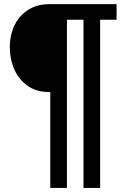

<svg xmlns="http://www.w3.org/2000/svg" viewBox="-20 -733 608 928"><path d="M223 175.5V-288H219Q156 -288 113.5 -318.2Q71 -348.5 49.2 -397.5Q27.5 -446.5 27.5 -504Q27.5 -564.5 50.8 -611.8Q74 -659 117 -686Q160 -713 219 -713H543.5V-637.5H464V175.5H383.5V-637.5H303.5V175.5Z"/></svg>

Font: Heraclito SemiBold
Style: Regular
Weight: 600
Designer: Kostas Bartsokas (font) & Cristiano Sobral (main changes)
Foundry: Kostas Bartsokas (font) & Cristiano Sobral (main changes)
Version: Version 1.00;July 8, 2020;FontCreator 13.0.0.2655 64-bit